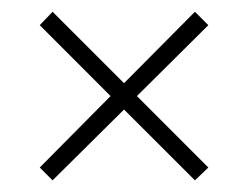

<svg xmlns="http://www.w3.org/2000/svg" viewBox="-20 -356 424 328"><path d="M47.9 -69.8 168.9 -191.9 47.9 -313 69.8 -335.9 191.9 -213.9 313 -335.9 335.9 -313 213.9 -191.9 335.9 -69.8 313 -47.9 191.9 -168.9 69.8 -47.9Z"/></svg>

Font: Gawaa
Style: Regular
Weight: 400
Designer: T. Christopher White
Version: Version 1.0